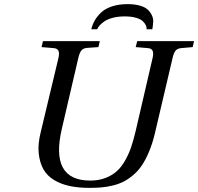

<svg xmlns="http://www.w3.org/2000/svg" viewBox="-20 -890 955 925"><path d="M419.9 -749Q425.3 -772 436.8 -792Q448.2 -812 467.8 -830.3Q487.3 -848.6 520 -859.4Q552.7 -870.1 595.2 -870.1Q629.4 -870.1 654.3 -862.8Q679.2 -855.5 691.9 -843.5Q704.6 -831.5 711.9 -815.9Q719.2 -800.3 718 -783.2Q716.8 -766.1 713.9 -749H686Q687.5 -757.3 683.3 -766.8Q679.2 -776.4 668.9 -786.9Q658.7 -797.4 635.7 -804.2Q612.8 -811 581.1 -811Q549.3 -811 523.4 -804.2Q497.6 -797.4 482.7 -786.9Q467.8 -776.4 459.5 -766.8Q451.2 -757.3 448.2 -749ZM176.8 -255.9 261.2 -608.9Q267.1 -633.8 261.7 -645.3Q256.3 -656.7 238.8 -658.2L180.2 -663.1L187 -691.9H460.9L454.1 -663.1L398.9 -659.2Q380.9 -657.7 371.8 -646.5Q362.8 -635.3 356.9 -608.9L277.8 -269Q219.7 -20 415 -20Q455.6 -20 488.3 -32.7Q521 -45.4 543.5 -65.9Q565.9 -86.4 583.7 -118.4Q601.6 -150.4 612.5 -183.3Q623.5 -216.3 633.8 -259.8L714.8 -608.9Q720.7 -633.8 715.3 -645.3Q710 -656.7 692.9 -658.2L633.8 -663.1L641.1 -691.9H915L908.2 -663.1L853 -658.2Q835 -656.7 825.9 -646Q816.9 -635.3 811 -608.9L726.1 -247.1Q714.4 -198.2 698 -159.2Q681.6 -120.1 663.3 -93Q645 -65.9 621.3 -46.1Q597.7 -26.4 574.5 -14.6Q551.3 -2.9 522.5 3.9Q493.7 10.7 468 12.9Q442.4 15.1 410.2 15.1Q357.4 15.1 315.4 6.1Q273.4 -2.9 240.2 -22.9Q207 -43 189.2 -74.5Q171.4 -106 166.5 -151.1Q161.6 -196.3 176.8 -255.9Z"/></svg>

Font: Linguistics Pro
Style: Italic
Weight: 400
Italic angle: -12°
Designer: Stefan Peev, Context Ltd
Foundry: Stefan Peev, Context Ltd
Version: Version 001.000